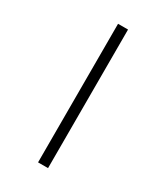

<svg xmlns="http://www.w3.org/2000/svg" viewBox="-240 -860 1039 1200"><g transform="rotate(30 279.5 -260.0)"><path d="M243 240V-760H315V240Z"/></g></svg>

Font: Noto Serif Kannada
Style: Regular
Weight: 400
Designer: Universal Thirst, Indian Type Foundry and the Monotype Design Team
Foundry: Monotype Imaging Inc.
Version: Version 2.003